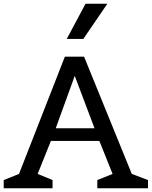

<svg xmlns="http://www.w3.org/2000/svg" viewBox="-30 -1010 814 1030"><path d="M764 0H492V-44L574 -77L503 -254H243L172 -77L252 -44V0H-10V-44L72 -77L318 -706H421L677 -77L764 -44ZM477 -322 371 -603 269 -322ZM417 -801H328L429 -990H546Z"/></svg>

Font: Belgrano
Style: Regular
Weight: 400
Version: Version 1.002